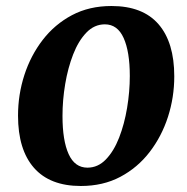

<svg xmlns="http://www.w3.org/2000/svg" viewBox="-20 -606 621 639"><path d="M249 13Q146 13 93 -47.5Q40 -108 40 -221Q40 -291 61 -356Q82 -421 122 -473Q162 -525 219.5 -555.5Q277 -586 351 -586Q455 -586 507.5 -525.5Q560 -465 560 -352Q560 -282 539 -217Q518 -152 478 -100Q438 -48 380.5 -17.5Q323 13 249 13ZM271 -48Q306 -48 332.5 -75.5Q359 -103 376.5 -148Q394 -193 403 -247Q412 -301 412 -353Q412 -434 391.5 -479.5Q371 -525 329 -525Q294 -525 267.5 -497.5Q241 -470 223.5 -425Q206 -380 197 -326.5Q188 -273 188 -220Q188 -138 208.5 -93Q229 -48 271 -48Z"/></svg>

Font: Yrsa
Style: Bold Italic
Weight: 700
Italic angle: -7.10001°
Version: Version 2.004